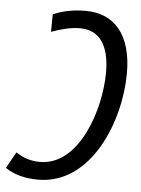

<svg xmlns="http://www.w3.org/2000/svg" viewBox="-77 -766 600 819"><g transform="rotate(5 223.0 -356.5)"><path d="M257 -724C203 -724 160 -715 118 -697L117 -622C158 -637 199 -648 239 -648C322 -648 366 -587 366 -470C366 -312 287 -65 118 -65C76 -65 43 -78 15 -97L-24 -27C15 -1 61 11 117 11C344 11 455 -268 455 -475C455 -634 384 -724 257 -724Z"/></g></svg>

Font: Noto Sans Display SemiCondensed
Style: Italic
Weight: 400
Width: 4
Italic angle: -12°
Designer: Monotype Design Team
Foundry: Monotype Imaging Inc.
Version: Version 1.900